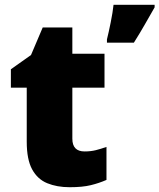

<svg xmlns="http://www.w3.org/2000/svg" viewBox="-20 -780 672 810"><path d="M336.9 -141.1Q362.8 -141.1 384.3 -146.5Q405.8 -151.9 429.2 -160.2V-21Q397.9 -7.3 363 1.2Q328.1 9.8 273.9 9.8Q220.2 9.8 179.2 -7.1Q138.2 -23.9 115.5 -65.7Q92.8 -107.4 92.8 -182.1V-410.2H25.9V-487.8L110.8 -547.9L160.2 -664.1H285.2V-553.2H420.9V-410.2H285.2V-194.8Q285.2 -141.1 336.9 -141.1ZM632.3 -759.8V-749Q611.3 -712.4 592 -678.5Q572.8 -644.5 544.9 -600.1H431.2V-613.8Q438.5 -643.1 447 -685.3Q455.6 -727.5 459 -759.8Z"/></svg>

Font: Open Sans ExtraBold
Style: Regular
Weight: 800
Designer: Monotype Design Team
Foundry: Monotype Imaging Inc.
Version: Version 3.003; ttfautohint (v1.8.4)